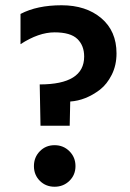

<svg xmlns="http://www.w3.org/2000/svg" viewBox="-20 -702 496 730"><path d="M187.5 -150Q221 -150 244 -127Q267 -104 267 -70.5Q267 -37 244 -14.5Q221 8 187.5 8Q154 8 131.5 -14.5Q109 -37 109 -70.5Q109 -104 131.5 -127Q154 -150 187.5 -150ZM300 -487Q300 -529 274 -554Q248 -579 187.5 -579Q127 -579 58 -534V-649Q121 -682 214 -682Q307 -682 365 -633Q423 -584 423 -499Q423 -454 405 -418Q387 -382 360 -361Q306 -320 247 -316L245 -224H134L131 -381Q300 -381 300 -487Z"/></svg>

Font: Hind Colombo SemiBold
Style: Regular
Weight: 600
Designer: Jyotish Sonowal, Aditi Pimprikar
Foundry: Indian Type Foundry
Version: Version 1.000;PS 1.0;hotconv 1.0.86;makeotf.lib2.5.63406; tt